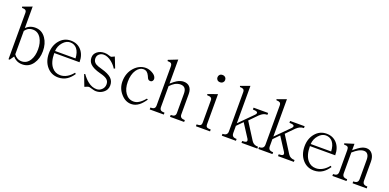

<svg xmlns="http://www.w3.org/2000/svg" viewBox="-4 -1594 5008 2470"><g transform="rotate(20 2500.0 -359.0)"><path d="M148.4 -727.5 21.5 -680.7 25.4 -665Q59.6 -665 73.2 -655.3Q87.9 -645.5 87.9 -619.1V15.6H103.5L144.5 -42Q166 -15.6 194.3 -1Q229.5 17.6 275.4 17.6Q366.2 17.6 419.9 -60.5Q468.8 -130.9 468.8 -232.4Q468.8 -335.9 419.9 -406.2Q366.2 -484.4 275.4 -484.4Q233.4 -484.4 198.2 -468.8Q171.9 -456.1 148.4 -432.6ZM148.4 -74.2V-394.5Q168.9 -420.9 187.5 -432.6Q215.8 -450.2 253.9 -450.2Q325.2 -450.2 366.2 -382.8Q402.3 -322.3 402.3 -232.4Q402.3 -143.6 366.2 -84Q325.2 -16.6 253.9 -16.6Q215.8 -16.6 188.5 -35.2Q167 -47.9 148.4 -74.2Z M952.1 -114.3Q915 -67.4 871.1 -43Q828.1 -18.6 781.2 -18.6Q711.9 -18.6 668 -71.3Q614.3 -134.8 614.3 -260.7H960Q960 -363.3 904.3 -424.8Q849.6 -484.4 761.7 -484.4Q669.9 -484.4 609.4 -412.1Q549.8 -340.8 549.8 -235.4Q549.8 -123 612.3 -51.8Q672.9 17.6 766.6 17.6Q834 17.6 886.7 -17.6Q928.7 -45.9 966.8 -101.6ZM894.5 -289.1H614.3Q618.2 -358.4 664.1 -410.2Q708 -460 760.7 -460Q818.4 -460 853.5 -418Q890.6 -373 894.5 -289.1Z M1080.1 -143.6 1067.4 -137.7 1126 15.6 1167 -1Q1177.7 -4.9 1192.4 -2.9Q1201.2 -1 1220.7 4.9Q1240.2 10.7 1250 12.7Q1268.6 17.6 1285.2 17.6Q1340.8 17.6 1383.8 -15.6Q1433.6 -52.7 1433.6 -116.2Q1433.6 -175.8 1392.6 -212.9Q1350.6 -251 1257.8 -276.4Q1196.3 -293 1172.9 -307.6Q1133.8 -332 1133.8 -377.9Q1133.8 -415 1160.2 -437.5Q1185.5 -459 1221.7 -459Q1275.4 -459 1333 -412.1Q1377.9 -375 1401.4 -334L1418 -341.8L1361.3 -485.4L1324.2 -467.8Q1317.4 -464.8 1306.6 -466.8Q1299.8 -467.8 1283.2 -473.6Q1266.6 -478.5 1255.9 -481.4Q1238.3 -484.4 1222.7 -484.4Q1163.1 -484.4 1123 -452.1Q1083 -419.9 1083 -371.1Q1083 -319.3 1117.2 -285.2Q1159.2 -243.2 1258.8 -217.8Q1326.2 -201.2 1353.5 -178.7Q1383.8 -155.3 1383.8 -112.3Q1383.8 -67.4 1351.6 -38.1Q1322.3 -9.8 1281.2 -9.8Q1219.7 -9.8 1163.1 -54.7Q1123 -85 1080.1 -143.6Z M1950.2 -109.4 1934.6 -117.2Q1891.6 -65.4 1852.5 -43Q1820.3 -23.4 1785.2 -23.4Q1713.9 -23.4 1670.9 -84Q1628.9 -142.6 1628.9 -238.3Q1628.9 -337.9 1671.9 -401.4Q1711.9 -458 1763.7 -458Q1793 -458 1812.5 -442.4Q1829.1 -429.7 1844.7 -398.4L1852.5 -380.9Q1860.4 -362.3 1867.2 -355.5Q1877 -343.8 1896.5 -343.8Q1920.9 -343.8 1930.7 -365.2Q1941.4 -385.7 1927.7 -413.1Q1914.1 -440.4 1873 -461.9Q1830.1 -484.4 1789.1 -484.4Q1701.2 -484.4 1633.8 -412.1Q1562.5 -334 1562.5 -218.8Q1562.5 -123 1625 -52.7Q1685.5 17.6 1766.6 17.6Q1823.2 17.6 1873 -21.5Q1911.1 -51.8 1950.2 -109.4Z M2015.6 1H2209V-24.4Q2172.9 -24.4 2157.2 -36.1Q2141.6 -48.8 2141.6 -77.1V-363.3Q2174.8 -398.4 2205.1 -416Q2242.2 -436.5 2280.3 -436.5Q2321.3 -436.5 2341.8 -411.1Q2360.4 -386.7 2360.4 -338.9V-77.1Q2360.4 -48.8 2345.7 -37.1Q2331.1 -24.4 2293.9 -24.4V1H2487.3V-24.4Q2453.1 -24.4 2436.5 -37.1Q2419.9 -50.8 2419.9 -77.1V-356.4Q2419.9 -421.9 2386.7 -455.1Q2357.4 -484.4 2306.6 -484.4Q2263.7 -484.4 2215.8 -456.1Q2188.5 -439.5 2142.6 -399.4L2141.6 -397.5V-727.5L2015.6 -677.7L2019.5 -662.1Q2054.7 -662.1 2067.4 -652.3Q2082 -640.6 2082 -609.4V-77.1Q2082 -48.8 2066.4 -36.1Q2051.8 -24.4 2015.6 -24.4Z M2746.1 -736.3Q2719.7 -736.3 2706.1 -720.7Q2693.4 -707 2693.4 -685.5Q2693.4 -666 2706.1 -652.3Q2719.7 -636.7 2746.1 -636.7Q2770.5 -636.7 2785.2 -652.3Q2798.8 -666 2798.8 -685.5Q2798.8 -707 2785.2 -720.7Q2770.5 -736.3 2746.1 -736.3ZM2648.4 1V-24.4Q2684.6 -24.4 2699.2 -34.2Q2714.8 -43.9 2714.8 -73.2V-378.9Q2714.8 -401.4 2701.2 -412.1Q2685.5 -423.8 2647.5 -423.8L2644.5 -438.5L2774.4 -484.4V-73.2Q2774.4 -43.9 2788.1 -34.2Q2801.8 -24.4 2841.8 -24.4V1Z M3002.9 1H3196.3V-24.4Q3160.2 -24.4 3145.5 -38.1Q3129.9 -50.8 3129.9 -83V-179.7L3208 -258.8L3327.1 -74.2Q3342.8 -45.9 3326.2 -34.2Q3312.5 -24.4 3272.5 -24.4V1H3489.3V-24.4Q3459 -24.4 3437.5 -35.2Q3415 -45.9 3400.4 -69.3L3254.9 -298.8L3360.4 -406.2Q3387.7 -430.7 3406.2 -439.5Q3431.6 -452.1 3462.9 -452.1V-477.5H3263.7V-452.1Q3306.6 -452.1 3322.3 -440.4Q3337.9 -426.8 3315.4 -401.4L3129.9 -214.8V-726.6L3002.9 -680.7L3008.8 -667Q3040 -667 3053.7 -658.2Q3070.3 -647.5 3070.3 -620.1V-83Q3070.3 -51.8 3052.7 -38.1Q3037.1 -24.4 3002.9 -24.4Z M3502.9 1H3696.3V-24.4Q3660.2 -24.4 3645.5 -38.1Q3629.9 -50.8 3629.9 -83V-179.7L3708 -258.8L3827.1 -74.2Q3842.8 -45.9 3826.2 -34.2Q3812.5 -24.4 3772.5 -24.4V1H3989.3V-24.4Q3959 -24.4 3937.5 -35.2Q3915 -45.9 3900.4 -69.3L3754.9 -298.8L3860.4 -406.2Q3887.7 -430.7 3906.2 -439.5Q3931.6 -452.1 3962.9 -452.1V-477.5H3763.7V-452.1Q3806.6 -452.1 3822.3 -440.4Q3837.9 -426.8 3815.4 -401.4L3629.9 -214.8V-726.6L3502.9 -680.7L3508.8 -667Q3540 -667 3553.7 -658.2Q3570.3 -647.5 3570.3 -620.1V-83Q3570.3 -51.8 3552.7 -38.1Q3537.1 -24.4 3502.9 -24.4Z M4452.1 -114.3Q4415 -67.4 4371.1 -43Q4328.1 -18.6 4281.2 -18.6Q4211.9 -18.6 4168 -71.3Q4114.3 -134.8 4114.3 -260.7H4460Q4460 -363.3 4404.3 -424.8Q4349.6 -484.4 4261.7 -484.4Q4169.9 -484.4 4109.4 -412.1Q4049.8 -340.8 4049.8 -235.4Q4049.8 -123 4112.3 -51.8Q4172.9 17.6 4266.6 17.6Q4334 17.6 4386.7 -17.6Q4428.7 -45.9 4466.8 -101.6ZM4394.5 -289.1H4114.3Q4118.2 -358.4 4164.1 -410.2Q4208 -460 4260.7 -460Q4318.4 -460 4353.5 -418Q4390.6 -373 4394.5 -289.1Z M4516.6 1H4710V-24.4Q4673.8 -24.4 4658.2 -38.1Q4642.6 -50.8 4642.6 -83V-365.2Q4684.6 -402.3 4716.8 -419.9Q4755.9 -441.4 4791 -441.4Q4826.2 -441.4 4843.8 -414.1Q4860.4 -389.6 4860.4 -343.8V-83Q4860.4 -50.8 4844.7 -38.1Q4829.1 -24.4 4793 -24.4V1H4986.3V-24.4Q4950.2 -24.4 4935.5 -38.1Q4919.9 -50.8 4919.9 -83V-340.8Q4919.9 -407.2 4888.7 -446.3Q4858.4 -484.4 4809.6 -484.4Q4771.5 -484.4 4729.5 -460.9Q4704.1 -446.3 4660.2 -411.1L4642.6 -395.5V-484.4L4516.6 -445.3L4519.5 -429.7Q4557.6 -429.7 4570.3 -418.9Q4583 -408.2 4583 -376V-83Q4583 -50.8 4568.4 -38.1Q4553.7 -24.4 4516.6 -24.4Z"/></g></svg>

Font: BatangChe
Style: Regular
Weight: 400
Monospace: yes
Version: Version 2.21